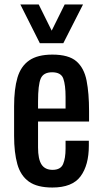

<svg xmlns="http://www.w3.org/2000/svg" viewBox="-20 -830 461 858"><path d="M214 8Q146 8 109 -18.5Q72 -45 57.5 -96.5Q43 -148 43 -223V-355Q43 -432 58 -483Q73 -534 110.5 -560Q148 -586 214 -586Q287 -586 321.5 -556Q356 -526 367 -469.5Q378 -413 378 -334V-287H150V-171Q150 -119 165.5 -95Q181 -71 215 -71Q251 -71 262 -97Q273 -123 273 -166V-201H377V-179Q377 -92 340 -42Q303 8 214 8ZM150 -345H273V-397Q273 -450 263 -478.5Q253 -507 213 -507Q174 -507 162 -479Q150 -451 150 -376ZM158 -637 71 -810H153L211 -693L269 -810H351L263 -637Z"/></svg>

Font: Oswald
Style: Regular
Weight: 400
Designer: Vernon Adams
Foundry: Vernon Adams
Version: Version 4.103; ttfautohint (v1.8.3)